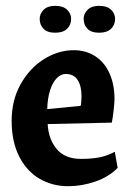

<svg xmlns="http://www.w3.org/2000/svg" viewBox="-20 -624 440 659"><path d="M224.1 -559.1Q224.1 -577.6 210.2 -590.8Q196.3 -604 169.4 -604Q143.6 -604 129.9 -590.6Q116.2 -577.1 116.2 -559.1Q116.2 -539.1 129.2 -525.4Q142.1 -511.7 169.4 -511.7Q196.3 -511.7 210.2 -525.1Q224.1 -538.6 224.1 -559.1ZM375 -559.1Q375 -577.6 361.1 -590.8Q347.2 -604 320.3 -604Q294.4 -604 280.8 -590.6Q267.1 -577.1 267.1 -559.1Q267.1 -539.1 280 -525.4Q293 -511.7 320.3 -511.7Q347.2 -511.7 361.1 -525.1Q375 -538.6 375 -559.1ZM383.8 -47.9 374 -103Q345.2 -87.9 318.1 -83.3Q291 -78.6 258.3 -78.6Q203.1 -78.6 174.8 -112.3Q146.5 -146 143.6 -198.2L363.8 -203.1Q366.7 -216.3 369.9 -244.1Q373 -272 373 -283.7Q373 -334.5 355.7 -372.6Q338.4 -410.6 306.6 -431.2Q274.9 -451.7 232.9 -451.7Q180.2 -451.7 131.1 -421.1Q82 -390.6 51 -335.4Q20 -280.3 20 -209.5Q20 -137.7 45.9 -86.9Q71.8 -36.1 115.7 -10.5Q159.7 15.1 213.9 15.1Q261.2 15.1 307.6 -1Q354 -17.1 383.8 -47.9ZM259.8 -293.5Q259.8 -286.6 259 -275.9Q258.3 -265.1 256.8 -260.7L142.1 -249.5Q143.1 -286.6 151.9 -314Q160.6 -341.3 174.8 -355.7Q189 -370.1 205.6 -370.1Q233.4 -370.1 246.6 -349.4Q259.8 -328.6 259.8 -293.5Z"/></svg>

Font: Neuton
Style: Bold
Weight: 700
Designer: Brian M Zick
Foundry: Brian M Zick
Version: Version 1.560